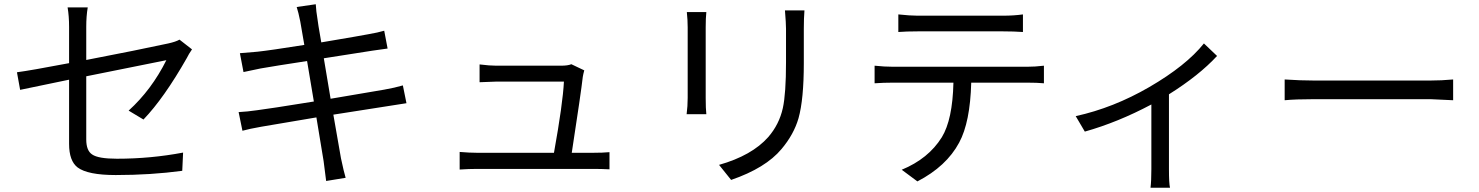

<svg xmlns="http://www.w3.org/2000/svg" viewBox="-20 -808 6980 906"><path d="M587 -286Q695 -384 765 -524Q732 -518 387 -448V-150Q387 -97 415 -79Q444 -59 532 -59Q691 -59 844 -88L840 -2Q692 18 526 18Q394 18 346 -18Q306 -49 306 -129V-432L75 -384L60 -467Q122 -475 306 -510V-681Q306 -732 299 -773H394Q387 -732 387 -681V-525Q631 -572 774 -603Q810 -611 827 -621L886 -575Q870 -552 862 -535Q754 -345 657 -244Z M1898 -321 1553 -267 1589 -61Q1603 5 1611 31L1519 46Q1510 -29 1507 -48L1473 -254Q1434 -248 1213 -210Q1156 -200 1124 -191L1106 -279Q1146 -281 1194 -288Q1244 -294 1461 -329L1429 -520Q1278 -497 1210 -485L1129 -468L1112 -557L1195 -564Q1252 -570 1416 -596Q1401 -680 1397 -706Q1388 -751 1380 -775L1470 -788Q1472 -753 1478 -719Q1479 -705 1496 -608Q1686 -640 1721 -647Q1762 -654 1793 -663L1809 -579Q1798 -578 1738 -569L1508 -533L1540 -342Q1667 -363 1793 -385Q1844 -394 1881 -405Z M2777 -87Q2825 -87 2856 -90V-9Q2820 -11 2780 -11H2232Q2193 -11 2149 -8V-91Q2197 -87 2232 -87H2594Q2636 -320 2641 -423H2323L2243 -420V-504Q2291 -498 2322 -498H2626Q2660 -498 2676 -505L2737 -476Q2732 -458 2730 -445Q2722 -373 2678 -87Z M3313 -751Q3310 -723 3310 -679V-345Q3310 -296 3313 -269H3220Q3225 -307 3225 -346V-679Q3225 -713 3221 -751ZM3776 -759Q3773 -722 3773 -672V-510Q3773 -339 3748 -250Q3726 -174 3668 -105Q3593 -15 3430 41L3373 -30Q3528 -74 3605 -161Q3657 -221 3674 -298Q3689 -366 3689 -514V-672Q3689 -697 3684 -759Z M4310 -660Q4257 -660 4219 -657V-740Q4275 -734 4309 -734H4714Q4764 -734 4807 -740V-657Q4764 -660 4714 -660ZM4827 -493Q4864 -493 4906 -498V-415Q4873 -418 4827 -418H4563Q4558 -231 4506 -135Q4446 -23 4309 48L4235 -7Q4361 -59 4424 -160Q4475 -243 4479 -418H4194Q4149 -418 4107 -415V-498Q4154 -493 4194 -493Z M5723 -544Q5638 -452 5496 -363V-10Q5496 58 5501 78H5409Q5413 46 5413 -10V-315Q5255 -231 5099 -187L5056 -260Q5234 -299 5403 -397Q5577 -498 5661 -603Z M6042 -433Q6117 -428 6181 -428H6729Q6782 -428 6837 -433V-335L6730 -340H6181Q6094 -340 6042 -335Z"/></svg>

Font: 思源黑体R
Style: Regular
Weight: 400
Designer: Ryoko NISHIZUKA  (kana & ideographs); Paul D. Hunt (Latin, Greek & Cyrillic); Wenlong ZHANG  (bopomofo); Sandoll Communi
Foundry: Adobe Systems Incorporated
Version: Version 1.00 June 24, 2014, initial release